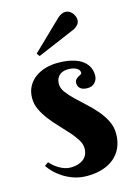

<svg xmlns="http://www.w3.org/2000/svg" viewBox="-112 -776 602 845"><g transform="rotate(-15 189.5 -353.5)"><path d="M217.8 -467.8Q206.5 -467.8 196.5 -464.8Q186.5 -461.9 178.7 -455.3Q170.9 -448.7 166.5 -438.7Q162.1 -428.7 162.1 -415Q162.1 -396 176 -377.2Q189.9 -358.4 210.7 -338.1Q231.4 -317.9 255.6 -296.1Q279.8 -274.4 300.5 -250.2Q321.3 -226.1 335.2 -198.7Q349.1 -171.4 349.1 -140.1Q349.1 -105 337.2 -77.6Q325.2 -50.3 303 -31.2Q280.8 -12.2 249.3 -2.2Q217.8 7.8 179.2 7.8Q145.5 7.8 118.2 -1.7Q90.8 -11.2 69.6 -25.1Q48.3 -39.1 33.2 -54.7Q18.1 -70.3 9.8 -83L26.9 -95.2Q33.2 -87.9 43 -79.3Q52.7 -70.8 64.7 -63.5Q76.7 -56.2 90.3 -51.5Q104 -46.9 118.2 -46.9Q153.3 -46.9 175.8 -63.7Q198.2 -80.6 198.2 -113.8Q198.2 -132.3 186 -152.1Q173.8 -171.9 155.3 -192.9Q136.7 -213.9 115.2 -236.3Q93.8 -258.8 75.2 -282.7Q56.6 -306.6 44.4 -332Q32.2 -357.4 32.2 -384.8Q32.2 -415.5 44.7 -438.5Q57.1 -461.4 77.9 -476.6Q98.6 -491.7 125.2 -499.3Q151.9 -506.8 180.2 -506.8Q212.9 -506.8 239.7 -501Q266.6 -495.1 285.9 -483.2Q305.2 -471.2 315.7 -453.1Q326.2 -435.1 326.2 -411.1Q326.2 -392.6 314 -378.9Q301.8 -365.2 279.8 -365.2Q258.8 -365.2 247.8 -374.3Q236.8 -383.3 236.8 -398.9Q236.8 -409.2 241.9 -415Q247.1 -420.9 253.4 -424.6Q259.8 -428.2 264.9 -430.9Q270 -433.6 270 -438Q270 -451.7 255.4 -459.7Q240.7 -467.8 217.8 -467.8ZM102.5 -569.8 235.4 -698.2Q243.7 -705.6 252.9 -710.2Q262.2 -714.8 271.5 -714.8Q280.3 -714.8 288.1 -710.7Q295.9 -706.5 301.8 -699.7Q307.6 -692.9 311 -684.3Q314.5 -675.8 314.5 -667Q314.5 -654.3 305.9 -644.8Q297.4 -635.3 285.6 -629.9L112.3 -556.2Z"/></g></svg>

Font: Berkshire Swash
Style: Regular
Weight: 700
Designer: Astigmatic (AOETI)
Foundry: Astigmatic (AOETI)
Version: Version 1.000